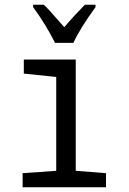

<svg xmlns="http://www.w3.org/2000/svg" viewBox="-20 -786 540 806"><path d="M75 -59 216 -69V-463L80 -477V-536H298V-69L425 -59V0H75ZM119 -756V-766H164Q183 -749 231 -693L250 -672Q287 -716 336 -766H381V-756Q316 -667 288 -606H211Q195 -639 170 -680Q145 -721 119 -756Z"/></svg>

Font: Noto Sans Mono UI Cond
Style: Regular
Weight: 400
Width: 3
Monospace: yes
Designer: Monotype Design team
Foundry: Monotype Imaging Inc.
Version: Version 1.000